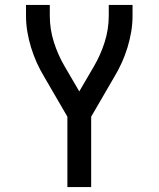

<svg xmlns="http://www.w3.org/2000/svg" viewBox="-20 -755 640 775"><path d="M252 0V-284L159 -444Q142 -472 128.5 -502Q115 -532 105.5 -563Q96 -594 90.5 -626Q85 -658 85 -691V-735H181V-691Q181 -637 197.5 -585Q214 -533 241 -487L300 -386L359 -487Q386 -533 402.5 -585Q419 -637 419 -691V-735H515V-691Q515 -658 509.5 -626Q504 -594 494.5 -563Q485 -532 471.5 -502Q458 -472 441 -444L348 -284V0Z"/></svg>

Font: Iosevka Fixed Curly Md Ex
Style: Regular
Weight: 500
Width: 7
Monospace: yes
Designer: Belleve Invis
Foundry: Belleve Invis
Version: Version 30.1.2